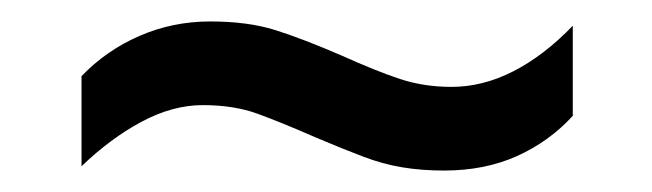

<svg xmlns="http://www.w3.org/2000/svg" viewBox="-20 -411 608 179"><path d="M56 -340Q79 -364 110 -377.5Q141 -391 176 -391Q211 -391 236.5 -383Q262 -375 299 -359Q330 -345 352.5 -337.5Q375 -330 401 -330Q430 -330 458.5 -344.5Q487 -359 514 -387V-303Q492 -279 462 -265.5Q432 -252 394 -252Q373 -252 355 -255Q337 -258 318.5 -265Q300 -272 274 -283Q242 -297 220 -305Q198 -313 169 -313Q141 -313 112 -297.5Q83 -282 56 -256V-340Z"/></svg>

Font: Noto Sans Oriya Medium
Style: Regular
Weight: 500
Version: Version 2.003